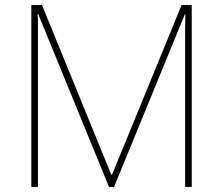

<svg xmlns="http://www.w3.org/2000/svg" viewBox="-20 -734 877 754"><path d="M408 0 130 -679H128Q129 -663 129 -649.5Q129 -636 129 -623.5Q129 -611 129 -596V0H103V-714H145L417 -48H420L693 -714H733V0H707V-602Q707 -612 707 -623.5Q707 -635 707.5 -648.5Q708 -662 708 -678H706L428 0Z"/></svg>

Font: Noto Sans Khmer Thin
Style: Regular
Weight: 250
Version: Version 2.003